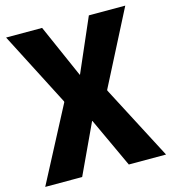

<svg xmlns="http://www.w3.org/2000/svg" viewBox="-118 -808 798 895"><g transform="rotate(-15 281.5 -360.0)"><path d="M393.1 0 281.7 -240.2H278.3L177.7 -359.9V-362.3L-6.3 -719.7H167.5L280.3 -463.4H283.2L385.7 -360.8V-358.4L572.8 0ZM-10.3 0 177.7 -358.4V-360.8L278.3 -463.4H281.7L393.1 -719.7H568.8L385.7 -362.3V-359.9L283.2 -240.2H280.3L168 0Z"/></g></svg>

Font: Reddit Mono ExtraBold
Style: Regular
Weight: 800
Monospace: yes
Designer: Stephen Hutchings
Foundry: Reddit
Version: Version 1.014